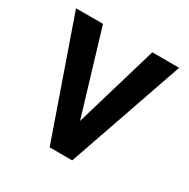

<svg xmlns="http://www.w3.org/2000/svg" viewBox="-126 -644 747 759"><g transform="rotate(30 247.5 -264.0)"><path d="M247.1 -150.4 358.9 -528.3H481.4L298.3 0H195.3L10.7 -528.3H133.8Z"/></g></svg>

Font: Vazir Medium FD
Style: Medium-FD
Weight: 500
Designer: Saber Rastikerdar
Foundry: Saber Rastikerdar
Version: Version 30.0.0